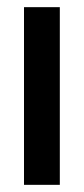

<svg xmlns="http://www.w3.org/2000/svg" viewBox="-20 -516 234 536"><path d="M47 0V-496H147V0Z"/></svg>

Font: DM Sans 9pt 36pt Medium
Style: Regular
Weight: 500
Version: Version 4.004;gftools[0.9.30]